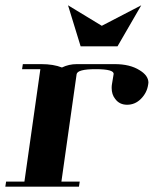

<svg xmlns="http://www.w3.org/2000/svg" viewBox="-20 -702 578 722"><path d="M0 0 2.9 -19H71.8L131.8 -441.9H63L65.9 -460.9H134.8Q181.2 -460.9 212.9 -448.2Q238.8 -460.9 269 -460.9H272.9H411.1Q468.8 -460.9 504.9 -438Q538.1 -418 538.1 -391.1Q538.1 -390.1 537.6 -387.5Q537.1 -384.8 537.1 -383.8Q532.7 -353 509.8 -330.1Q487.8 -308.1 458 -308.1Q429.2 -308.1 413.1 -330.1Q399.9 -346.7 399.9 -371.1Q399.9 -379.9 400.9 -384.8L407.2 -422.9Q410.2 -441.9 339.8 -441.9Q271 -441.9 268.1 -422.9L210.9 -19H279.8L276.9 0ZM235.8 -682.1 362.8 -605 511.2 -682.1 421.9 -527.8H283.2Z"/></svg>

Font: Hjet
Style: Italic
Weight: 400
Designer: T. Christopher White
Version: Version 1.2